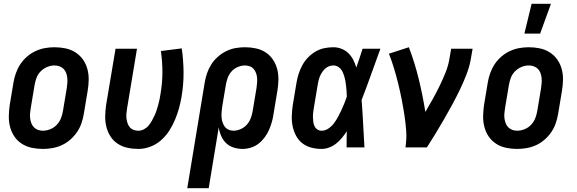

<svg xmlns="http://www.w3.org/2000/svg" viewBox="-20 -777 3040 1012"><path d="M206 8Q176 8 147.5 2Q119 -4 95.5 -19Q72 -34 56.5 -56.5Q41 -79 33.5 -106.5Q26 -134 26.5 -163.5Q27 -193 31 -222L51 -342Q55 -367 64 -392Q73 -417 87.5 -439Q102 -461 123 -479Q144 -497 168 -508Q192 -519 217 -523.5Q242 -528 267 -528Q297 -528 325.5 -522Q354 -516 377.5 -501Q401 -486 417 -463.5Q433 -441 440.5 -413.5Q448 -386 447.5 -356.5Q447 -327 442 -298L422 -178Q418 -153 409.5 -128Q401 -103 386 -81Q371 -59 350.5 -41Q330 -23 306 -12Q282 -1 256.5 3.5Q231 8 206 8ZM206 -88Q225 -88 245 -96Q265 -104 279.5 -119.5Q294 -135 301.5 -154.5Q309 -174 312 -193L332 -313Q334 -327 335 -340.5Q336 -354 334.5 -367.5Q333 -381 328.5 -393Q324 -405 315 -414Q306 -423 293.5 -427.5Q281 -432 267 -432Q248 -432 228.5 -424Q209 -416 194 -400.5Q179 -385 172 -365.5Q165 -346 162 -327L142 -207Q140 -193 138.5 -179.5Q137 -166 139 -152.5Q141 -139 145.5 -127Q150 -115 159 -106Q168 -97 180 -92.5Q192 -88 206 -88Z M710 8Q680 8 652 2Q624 -4 601 -19Q578 -34 563 -57Q548 -80 541 -107Q534 -134 534.5 -163.5Q535 -193 539 -222L589 -520H702L650 -207Q648 -193 646.5 -179.5Q645 -166 646.5 -153.5Q648 -141 652 -128.5Q656 -116 664 -106.5Q672 -97 684 -92.5Q696 -88 710 -88Q724 -88 738.5 -95.5Q753 -103 763 -115Q773 -127 780.5 -140.5Q788 -154 794.5 -168Q801 -182 805.5 -196Q810 -210 814 -224.5Q818 -239 821 -253Q824 -267 826 -282Q836 -339 836 -396Q836 -453 828 -508L938 -522Q947 -460 947.5 -396Q948 -332 937 -268Q932 -237 923.5 -206.5Q915 -176 902.5 -146Q890 -116 872 -88Q854 -60 828.5 -37.5Q803 -15 771.5 -3.5Q740 8 710 8Z M967 215 1059 -342Q1063 -367 1071.5 -391.5Q1080 -416 1094 -438Q1108 -460 1128.5 -478Q1149 -496 1172.5 -507.5Q1196 -519 1221 -523.5Q1246 -528 1271 -528Q1300 -528 1328.5 -522Q1357 -516 1380 -501Q1403 -486 1418.5 -463Q1434 -440 1441 -413Q1448 -386 1447.5 -356.5Q1447 -327 1442 -298L1422 -178Q1419 -156 1413 -134.5Q1407 -113 1398 -92.5Q1389 -72 1375 -53Q1361 -34 1343 -20Q1325 -6 1302.5 1Q1280 8 1259 8Q1234 8 1211 0.5Q1188 -7 1171.5 -23Q1155 -39 1145.5 -61Q1136 -83 1133 -106L1080 215ZM1210 -88Q1229 -88 1248.5 -96.5Q1268 -105 1281.5 -120.5Q1295 -136 1302 -155Q1309 -174 1312 -193L1332 -313Q1334 -327 1335 -340.5Q1336 -354 1335 -367Q1334 -380 1329.5 -392Q1325 -404 1317 -413.5Q1309 -423 1296.5 -427.5Q1284 -432 1271 -432Q1252 -432 1232.5 -423.5Q1213 -415 1199.5 -399.5Q1186 -384 1179.5 -365Q1173 -346 1170 -327L1152 -220Q1150 -206 1148.5 -191.5Q1147 -177 1147.5 -163Q1148 -149 1152 -135.5Q1156 -122 1163.5 -111Q1171 -100 1183.5 -94Q1196 -88 1210 -88Z M1675 8Q1647 8 1620.5 1Q1594 -6 1573.5 -22Q1553 -38 1540.5 -61.5Q1528 -85 1522.5 -111.5Q1517 -138 1518 -166Q1519 -194 1523 -222L1543 -342Q1547 -366 1554.5 -389Q1562 -412 1574 -434Q1586 -456 1604 -474.5Q1622 -493 1643.5 -505.5Q1665 -518 1689 -523Q1713 -528 1737 -528Q1760 -528 1781 -519.5Q1802 -511 1817 -496Q1832 -481 1842 -461.5Q1852 -442 1858 -421Q1867 -446 1875 -470.5Q1883 -495 1891 -520H1985Q1960 -452 1936 -384.5Q1912 -317 1886 -250Q1891 -187 1894 -124.5Q1897 -62 1901 0H1807Q1807 -21 1807 -42.5Q1807 -64 1808 -85Q1796 -67 1782.5 -50.5Q1769 -34 1752 -20.5Q1735 -7 1715 0.5Q1695 8 1675 8ZM1675 -88Q1694 -88 1711 -99.5Q1728 -111 1740 -127Q1752 -143 1761.5 -160.5Q1771 -178 1779 -195.5Q1787 -213 1794.5 -231Q1802 -249 1808 -267Q1808 -284 1806.5 -300.5Q1805 -317 1803 -333.5Q1801 -350 1797 -366Q1793 -382 1786.5 -396.5Q1780 -411 1767 -421.5Q1754 -432 1737 -432Q1725 -432 1713.5 -427.5Q1702 -423 1693 -414.5Q1684 -406 1677 -395Q1670 -384 1665.5 -373Q1661 -362 1658.5 -350Q1656 -338 1654 -327L1634 -207Q1632 -194 1630.5 -182Q1629 -170 1629.5 -157.5Q1630 -145 1631.5 -133.5Q1633 -122 1638 -111.5Q1643 -101 1653 -94.5Q1663 -88 1675 -88Z M2117 0Q2124 -44 2121 -86.5Q2118 -129 2111.5 -171Q2105 -213 2097 -254Q2089 -295 2079 -335.5Q2069 -376 2057 -416Q2045 -456 2030 -494L2135 -528Q2166 -447 2187 -361Q2208 -275 2222 -187Q2242 -221 2261 -255Q2280 -289 2297 -324Q2314 -359 2328.5 -395Q2343 -431 2349 -468L2358 -520H2471L2462 -468Q2455 -427 2439.5 -386.5Q2424 -346 2405 -306.5Q2386 -267 2365 -228Q2344 -189 2322 -151Q2300 -113 2277 -75Q2254 -37 2230 0Z M2706 8Q2676 8 2647.5 2Q2619 -4 2595.5 -19Q2572 -34 2556.5 -56.5Q2541 -79 2533.5 -106.5Q2526 -134 2526.5 -163.5Q2527 -193 2531 -222L2551 -342Q2555 -367 2564 -392Q2573 -417 2587.5 -439Q2602 -461 2623 -479Q2644 -497 2668 -508Q2692 -519 2717 -523.5Q2742 -528 2767 -528Q2797 -528 2825.5 -522Q2854 -516 2877.5 -501Q2901 -486 2917 -463.5Q2933 -441 2940.5 -413.5Q2948 -386 2947.5 -356.5Q2947 -327 2942 -298L2922 -178Q2918 -153 2909.5 -128Q2901 -103 2886 -81Q2871 -59 2850.5 -41Q2830 -23 2806 -12Q2782 -1 2756.5 3.5Q2731 8 2706 8ZM2706 -88Q2725 -88 2745 -96Q2765 -104 2779.5 -119.5Q2794 -135 2801.5 -154.5Q2809 -174 2812 -193L2832 -313Q2834 -327 2835 -340.5Q2836 -354 2834.5 -367.5Q2833 -381 2828.5 -393Q2824 -405 2815 -414Q2806 -423 2793.5 -427.5Q2781 -432 2767 -432Q2748 -432 2728.5 -424Q2709 -416 2694 -400.5Q2679 -385 2672 -365.5Q2665 -346 2662 -327L2642 -207Q2640 -193 2638.5 -179.5Q2637 -166 2639 -152.5Q2641 -139 2645.5 -127Q2650 -115 2659 -106Q2668 -97 2680 -92.5Q2692 -88 2706 -88ZM2744 -600 2782 -757H2884L2827 -600Z"/></svg>

Font: Iosevka
Style: Bold Italic
Weight: 700
Italic angle: -9°
Monospace: yes
Designer: Belleve Invis
Foundry: Belleve Invis
Version: Version 32.5.0; ttfautohint (v1.8.4)